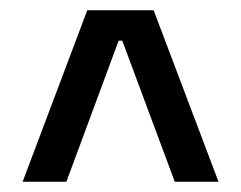

<svg xmlns="http://www.w3.org/2000/svg" viewBox="-20 -659 468 373"><path d="M149.5 -639H278.5L404.5 -306H319.5L217.5 -580H210.5L109 -306H24Z"/></svg>

Font: Anek Gurmukhi Medium
Style: Regular
Weight: 500
Designer: Sarang Kulkarni (Gurmukhi), Yesha Goshar (Latin)
Foundry: Ek Type
Version: Version 1.003